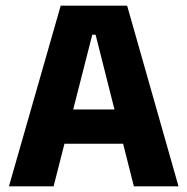

<svg xmlns="http://www.w3.org/2000/svg" viewBox="-20 -659 663 679"><path d="M11.6 0 194.7 -639H429.6L611.3 0H453.4L318.1 -536.1H306.3L169.5 0ZM167.1 -150.6V-271.9H454.8V-150.6Z"/></svg>

Font: Anek Tamil Medium
Style: Regular
Weight: 500
Designer: Aadarsh Rajan (Tamil), Yesha Goshar (Latin)
Foundry: Ek Type
Version: Version 1.003